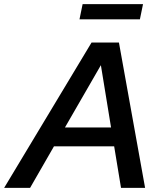

<svg xmlns="http://www.w3.org/2000/svg" viewBox="-72 -905 775 925"><path d="M0 0ZM-52 0 369 -700H501L627 0H511L478 -200H188L73 0ZM241 -291H463L414 -591ZM617 -885 602 -812H311L326 -885Z"/></svg>

Font: Rosa Sans Medium
Style: Italic
Weight: 500
Italic angle: -12°
Designer: Pentagram / MCKL
Foundry: Pentagram / MCKL
Version: Version 1.005;September 16, 2019;FontCreator 11.5.0.2425 64-